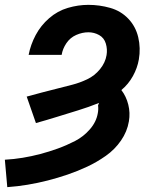

<svg xmlns="http://www.w3.org/2000/svg" viewBox="-27 -763 623 791"><path d="M3 8Q45 5 87 -2Q129 -9 170 -19.5Q211 -30 252 -44Q293 -58 332.5 -76.5Q372 -95 409 -121Q446 -147 471.5 -184Q497 -221 504 -263Q510 -298 501.5 -332Q493 -366 473 -392Q502 -416 520.5 -449.5Q539 -483 545 -518Q553 -565 542.5 -609.5Q532 -654 501.5 -686Q471 -718 427 -730.5Q383 -743 337 -743Q295 -743 252.5 -730.5Q210 -718 175.5 -688Q141 -658 120 -618.5Q99 -579 91 -537H227Q231 -562 246.5 -585Q262 -608 287 -619Q312 -630 337 -630Q361 -630 381.5 -618.5Q402 -607 409 -583.5Q416 -560 412 -536Q407 -505 385 -478Q363 -451 332.5 -436.5Q302 -422 271 -414Q240 -406 208.5 -398Q177 -390 146 -382Q115 -374 83 -365L121 -256Q164 -268 207.5 -281.5Q251 -295 295 -308.5Q339 -322 381 -339L377 -329Q379 -313 376 -297Q370 -261 343.5 -230.5Q317 -200 282 -182Q247 -164 211 -151Q175 -138 139 -128.5Q103 -119 66.5 -113Q30 -107 -7 -105Z"/></svg>

Font: Iosevka Sparkle XBdObl
Style: Regular
Weight: 800
Italic angle: -9°
Designer: Belleve Invis
Foundry: Belleve Invis
Version: Version 4.5.0; ttfautohint (v1.8.3)